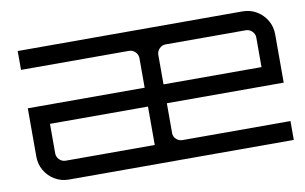

<svg xmlns="http://www.w3.org/2000/svg" viewBox="-65 -701 1307 822"><g transform="rotate(-10 589.0 -290.0)"><path d="M174 0Q140 0 112.5 -16.5Q85 -33 69 -60.5Q53 -88 53 -121V-331H561V-459Q561 -475 549.5 -486.5Q538 -498 522 -498H53V-580H1030Q1064 -580 1091.5 -563.5Q1119 -547 1135 -519.5Q1151 -492 1151 -459V-249H643V-117Q644 -102 655.5 -92Q667 -82 682 -82H1151V0ZM174 -82H561V-249H135V-121Q135 -105 146.5 -93.5Q158 -82 174 -82ZM643 -331H1069V-459Q1069 -475 1057.5 -486.5Q1046 -498 1030 -498H682Q666 -498 654.5 -486.5Q643 -475 643 -459Z"/></g></svg>

Font: Orbitron
Style: Regular
Weight: 400
Designer: Matt McInerney
Foundry: The League of Moveable Type
Version: Version 2.001